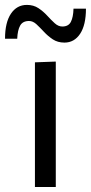

<svg xmlns="http://www.w3.org/2000/svg" viewBox="-52 -744 362 764"><path d="M87 0V-496L170 -499V0ZM204.5 -574.5Q177.5 -574.5 158 -587.5Q138.5 -600.5 122.8 -617.5Q107 -634.5 93 -647.5Q79 -660.5 63.5 -660.5Q38.5 -660.5 28.2 -642.2Q18 -624 16.5 -590H-32Q-32 -654.5 -8.5 -689.5Q15 -724.5 55 -724.5Q81.5 -724.5 101 -711.5Q120.5 -698.5 136 -681.5Q151.5 -664.5 165.8 -651.5Q180 -638.5 196 -638.5Q220.5 -638.5 230 -657Q239.5 -675.5 240.5 -709.5H290Q290 -644.5 266.8 -609.5Q243.5 -574.5 204.5 -574.5Z"/></svg>

Font: Commissioner
Style: Regular
Weight: 400
Designer: Kostas Bartsokas
Foundry: Kostas Bartsokas
Version: Version 1.000; ttfautohint (v1.8.3)